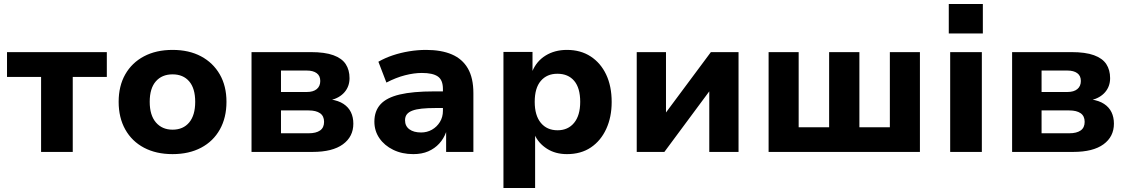

<svg xmlns="http://www.w3.org/2000/svg" viewBox="-20 -758 5625 958"><path d="M185 0V-374H15V-498H513V-374H343V0Z M841 11Q759 11 698.5 -21Q638 -53 605 -112Q572 -171 572 -250Q572 -329 605 -387Q638 -445 698.5 -477Q759 -509 841 -509Q923 -509 983 -477Q1043 -445 1076.5 -387Q1110 -329 1110 -250Q1110 -171 1077 -112Q1044 -53 983.5 -21Q923 11 841 11ZM841 -111Q894 -111 924 -147Q954 -183 954 -250Q954 -317 924 -352Q894 -387 841 -387Q788 -387 757.5 -352Q727 -317 727 -250Q727 -183 758 -147Q789 -111 841 -111Z M1235 0V-498H1531Q1601 -498 1643.5 -482.5Q1686 -467 1705 -438Q1724 -409 1724 -368Q1724 -327 1699 -298Q1674 -269 1629 -258V-262Q1669 -256 1694 -239.5Q1719 -223 1731 -198Q1743 -173 1743 -141Q1743 -76 1691 -38Q1639 0 1540 0ZM1382 -93H1520Q1557 -93 1577 -107Q1597 -121 1597 -150Q1597 -179 1577 -193Q1557 -207 1520 -207H1382ZM1382 -299H1511Q1543 -299 1560.5 -313.5Q1578 -328 1578 -354Q1578 -380 1560 -393Q1542 -406 1511 -406H1382Z M2042 11Q1986 11 1942 -10.5Q1898 -32 1873 -68.5Q1848 -105 1848 -151Q1848 -204 1878.5 -237.5Q1909 -271 1974.5 -286.5Q2040 -302 2146 -302H2209V-219H2152Q2113 -219 2084.5 -216Q2056 -213 2037.5 -206Q2019 -199 2010 -187.5Q2001 -176 2001 -158Q2001 -129 2022.5 -113Q2044 -97 2081 -97Q2111 -97 2135.5 -111Q2160 -125 2175 -149.5Q2190 -174 2190 -205V-314Q2190 -359 2164.5 -376.5Q2139 -394 2085 -394Q2046 -394 2001 -382.5Q1956 -371 1908 -346L1868 -450Q1901 -469 1940 -482Q1979 -495 2021.5 -502Q2064 -509 2106 -509Q2182 -509 2234.5 -486.5Q2287 -464 2314.5 -416.5Q2342 -369 2342 -293V0H2206V-99Q2194 -66 2171.5 -41.5Q2149 -17 2117 -3Q2085 11 2042 11Z M2492 180V-499H2637V-402H2636Q2657 -453 2702.5 -481Q2748 -509 2809 -509Q2877 -509 2927 -476.5Q2977 -444 3004.5 -386Q3032 -328 3032 -249Q3032 -174 3005 -115Q2978 -56 2928.5 -22.5Q2879 11 2809 11Q2751 11 2709 -16Q2667 -43 2648 -85H2650V180ZM2762 -108Q2814 -108 2844.5 -145Q2875 -182 2875 -250Q2875 -319 2845 -354.5Q2815 -390 2761 -390Q2709 -390 2678.5 -354.5Q2648 -319 2648 -250Q2648 -182 2678.5 -145Q2709 -108 2762 -108Z M3157 0V-498H3303V-182H3292L3527 -498H3665V0H3519V-317H3530L3295 0Z M3815 0V-498H3965V-123H4117V-498H4268V-123H4420V-498H4570V0Z M4714 -591V-738H4884V-591ZM4721 0V-498H4879V0Z M5030 0V-498H5326Q5396 -498 5438.5 -482.5Q5481 -467 5500 -438Q5519 -409 5519 -368Q5519 -327 5494 -298Q5469 -269 5424 -258V-262Q5464 -256 5489 -239.5Q5514 -223 5526 -198Q5538 -173 5538 -141Q5538 -76 5486 -38Q5434 0 5335 0ZM5177 -93H5315Q5352 -93 5372 -107Q5392 -121 5392 -150Q5392 -179 5372 -193Q5352 -207 5315 -207H5177ZM5177 -299H5306Q5338 -299 5355.5 -313.5Q5373 -328 5373 -354Q5373 -380 5355 -393Q5337 -406 5306 -406H5177Z"/></svg>

Font: Nunito Sans 9pt ExtraBold
Style: Regular
Weight: 800
Version: Version 3.101;gftools[0.9.27]